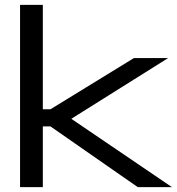

<svg xmlns="http://www.w3.org/2000/svg" viewBox="-20 -770 728 790"><path d="M62.5 0H156.2V-250H187.5L546.9 0H687.5L273.4 -281.2L671.9 -531.2H531.2L187.5 -320.3H156.2V-750H62.5Z"/></svg>

Font: Michroma
Style: Regular
Weight: 400
Version: Version 1.000